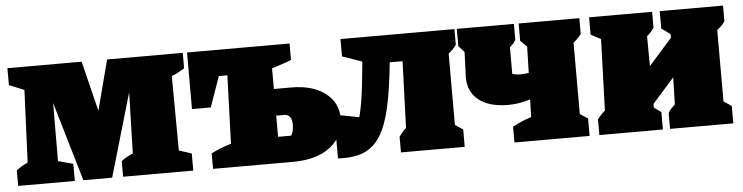

<svg xmlns="http://www.w3.org/2000/svg" viewBox="-38 -648 3113 804"><g transform="rotate(-5 1519.0 -246.0)"><path d="M694 -89 747 -72V0H452V-65Q464 -76 482 -84.5Q500 -93 501 -94L508 -350L406 0H285L187 -333L186 -89L249 -72V0H11V-65Q22 -74 33 -80.5Q44 -87 59 -94L72 -398L9 -424V-495H321L373 -284L428 -495H746V-430Q732 -422 722 -416Q712 -410 692 -402Z M830 0V-65Q852 -76 870.5 -83.5Q889 -91 914 -98L924 -385H888L843 -257H764V-495H1195V-426Q1178 -419 1158.5 -412.5Q1139 -406 1113 -398V-311H1186Q1275 -311 1328 -271Q1381 -231 1381 -165Q1381 -89 1323.5 -44.5Q1266 0 1165 0ZM1113 -110H1168Q1179 -127 1179 -155Q1179 -199 1146 -199H1113Z M1355 2V-182L1459 -162Q1470 -203 1477 -255.5Q1484 -308 1489 -363L1492 -393L1409 -422V-495H1888V-429Q1877 -412 1855 -395V-95L1888 -73V0H1620V-66Q1627 -75 1633.5 -83.5Q1640 -92 1650 -100L1660 -380H1606Q1595 -269 1578.5 -194Q1562 -119 1534.5 -74.5Q1507 -30 1463.5 -12Q1420 6 1355 2Z M2097 0V-66Q2114 -76 2134 -84.5Q2154 -93 2176 -100L2178 -174Q2131 -159 2085 -159Q2006 -159 1962 -193.5Q1918 -228 1918 -289L1922 -396L1898 -422V-495H2138V-428Q2127 -410 2113 -399V-287Q2120 -285 2128 -283.5Q2136 -282 2147 -282Q2163 -282 2182 -285L2185 -395L2158 -422V-495H2413V-429Q2402 -412 2380 -395V-95L2413 -73V0Z M2454 0V-66Q2468 -85 2486 -100L2496 -400L2454 -422V-495H2719V-428Q2707 -410 2689 -395L2690 -269L2788 -380V-395L2751 -422V-495H3017V-429Q3006 -412 2984 -395V-95L3017 -73V0H2751V-66Q2756 -76 2764 -84.5Q2772 -93 2780 -100L2783 -214L2691 -110V-95L2721 -73V0Z"/></g></svg>

Font: Piazzolla Black
Style: Regular
Weight: 900
Designer: Juan Pablo del Peral
Foundry: Huerta Tipografica
Version: Version 1.330